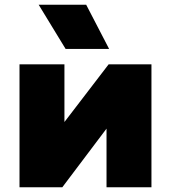

<svg xmlns="http://www.w3.org/2000/svg" viewBox="-20 -792 723 812"><path d="M62.5 0V-520H252.5V-276L439.5 -520H620.5V0H430.5V-248L243.5 0ZM257.5 -585 143.5 -772H344.5L441.5 -585Z"/></svg>

Font: Geologica Black
Style: Regular
Weight: 900
Designer: Sindre Bremnes, Frode Helland
Foundry: Monokrom Skriftforlag AS
Version: Version 1.010;gftools[0.9.28]